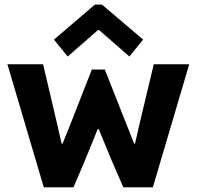

<svg xmlns="http://www.w3.org/2000/svg" viewBox="-20 -800 840 820"><path d="M11.7 -525.4H164.1L221.7 -280.3L243.2 -186.5H247.1L271.5 -246.1L372.1 -502.9H427.7L529.3 -246.1L552.7 -186.5H556.6L578.1 -280.3L636.7 -525.4H788.1L632.8 0H506.8L460 -107.4L401.4 -249H397.5L339.8 -107.4L293.9 0H167ZM210.4 -630.9 385.3 -780.3H415.5L591.3 -630.9L532.7 -558.6L402.8 -671.9H398.9L269 -558.6Z"/></svg>

Font: Reddit Sans Vanilla ExtraBold
Style: Regular
Weight: 800
Designer: Stephen Hutchings
Foundry: Reddit
Version: Version 1.013